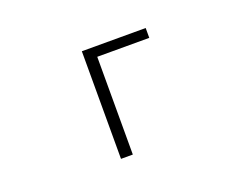

<svg xmlns="http://www.w3.org/2000/svg" viewBox="-87 -714 1173 894"><g transform="rotate(-20 500.0 -266.5)"><path d="M377.9 0V-533.2H694.3V-484.4H436.5V0Z"/></g></svg>

Font: GenEi Gothic M Light
Style: Regular
Weight: 300
Designer: o_tamon (Modified); [Source Han Sans]
Ryoko NISHIZUKA  (kana & ideographs); Paul D. Hunt (Latin, Greek & Cyrillic); Wenl
Version: Version 1.1a;Original Version 1.004